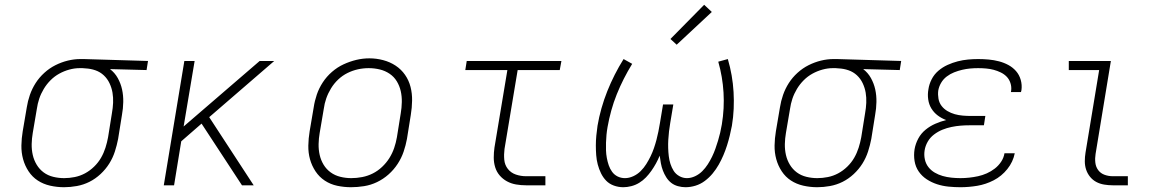

<svg xmlns="http://www.w3.org/2000/svg" viewBox="-20 -775 4840 803"><path d="M248 8Q218 8 189.5 1.5Q161 -5 138 -20Q115 -35 99.5 -58.5Q84 -82 76.5 -109.5Q69 -137 69.5 -166.5Q70 -196 75 -226L92 -326Q96 -352 105 -378Q114 -404 129 -427.5Q144 -451 165.5 -470.5Q187 -490 212 -502.5Q237 -515 263.5 -521.5Q290 -528 316 -528Q320 -528 323.5 -528Q327 -528 331 -528L599 -520L593 -482L440 -486Q460 -471 472.5 -448.5Q485 -426 490.5 -401Q496 -376 495.5 -348.5Q495 -321 490 -294L474 -194Q469 -168 460.5 -141.5Q452 -115 437 -91Q422 -67 400.5 -47Q379 -27 354 -14.5Q329 -2 301.5 3Q274 8 248 8ZM248 -30Q270 -30 292.5 -34.5Q315 -39 335.5 -50Q356 -61 373.5 -78Q391 -95 402.5 -115Q414 -135 421 -157Q428 -179 432 -201L448 -301Q452 -323 453 -345Q454 -367 450.5 -387.5Q447 -408 438 -427Q429 -446 414 -460Q399 -474 379 -481Q359 -488 337 -489L325 -490Q322 -490 319 -490Q316 -490 313 -490Q292 -490 270 -484Q248 -478 228 -467Q208 -456 191.5 -439.5Q175 -423 163 -403Q151 -383 144 -362Q137 -341 134 -319L117 -219Q113 -196 112.5 -172.5Q112 -149 117 -127Q122 -105 133.5 -86Q145 -67 162.5 -54Q180 -41 202.5 -35.5Q225 -30 248 -30Z M665 0 751 -520H794L748 -246L1066 -520H1127L855 -285L1041 0H992L823 -258L738 -184L708 0Z M1448 8Q1419 8 1390.5 2Q1362 -4 1338.5 -19.5Q1315 -35 1299.5 -58.5Q1284 -82 1276.5 -109Q1269 -136 1269.5 -166Q1270 -196 1275 -226L1292 -326Q1296 -353 1305 -379.5Q1314 -406 1330 -430.5Q1346 -455 1368.5 -474.5Q1391 -494 1417 -506Q1443 -518 1470 -524.5Q1497 -531 1525 -531Q1554 -531 1582.5 -523.5Q1611 -516 1634.5 -500.5Q1658 -485 1674 -462Q1690 -439 1697 -411.5Q1704 -384 1703.5 -354Q1703 -324 1698 -294L1682 -194Q1677 -167 1668 -140.5Q1659 -114 1643 -89.5Q1627 -65 1605 -45.5Q1583 -26 1557 -13.5Q1531 -1 1503 3.5Q1475 8 1448 8ZM1449 -30Q1472 -30 1495 -34.5Q1518 -39 1539 -49.5Q1560 -60 1578 -77Q1596 -94 1608.5 -114Q1621 -134 1628.5 -156Q1636 -178 1640 -201L1656 -301Q1660 -324 1660.5 -348Q1661 -372 1656 -394Q1651 -416 1639.5 -435Q1628 -454 1609.5 -466.5Q1591 -479 1568.5 -484.5Q1546 -490 1522 -490Q1499 -490 1476.5 -485Q1454 -480 1433 -469.5Q1412 -459 1394.5 -442.5Q1377 -426 1364.5 -405.5Q1352 -385 1344.5 -363.5Q1337 -342 1334 -319L1317 -219Q1313 -196 1312.5 -172.5Q1312 -149 1317 -127Q1322 -105 1333.5 -86Q1345 -67 1363 -54Q1381 -41 1403.5 -35.5Q1426 -30 1449 -30Z M2180 0Q2159 0 2138.5 -3.5Q2118 -7 2100.5 -16.5Q2083 -26 2070 -41Q2057 -56 2051 -75.5Q2045 -95 2045 -116Q2045 -137 2048 -158L2102 -482H1926L1932 -520H2328L2321 -482H2145L2090 -152Q2087 -129 2089 -107Q2091 -85 2104 -68.5Q2117 -52 2137.5 -45Q2158 -38 2180 -38H2261V0Z M2587 8Q2566 8 2547 1Q2528 -6 2515 -19.5Q2502 -33 2493.5 -50.5Q2485 -68 2480 -87Q2475 -106 2473.5 -126Q2472 -146 2472 -166.5Q2472 -187 2474 -208Q2476 -229 2479 -249Q2485 -285 2495.5 -322Q2506 -359 2520 -394Q2534 -429 2551 -462.5Q2568 -496 2588 -528L2624 -508Q2605 -477 2589 -445.5Q2573 -414 2559.5 -380.5Q2546 -347 2536.5 -312.5Q2527 -278 2521 -244Q2518 -227 2516.5 -211Q2515 -195 2514.5 -178.5Q2514 -162 2514.5 -146Q2515 -130 2518 -114Q2521 -98 2526 -83.5Q2531 -69 2540 -56.5Q2549 -44 2563 -37Q2577 -30 2594 -30Q2611 -30 2628.5 -38Q2646 -46 2659.5 -59.5Q2673 -73 2683 -89Q2693 -105 2701 -121.5Q2709 -138 2715 -155.5Q2721 -173 2725.5 -190Q2730 -207 2733.5 -224.5Q2737 -242 2740 -260L2753 -338H2796L2783 -260Q2780 -243 2778 -225.5Q2776 -208 2775 -190.5Q2774 -173 2774.5 -156Q2775 -139 2777 -122Q2779 -105 2784 -89.5Q2789 -74 2797.5 -60.5Q2806 -47 2821 -38.5Q2836 -30 2853 -30Q2870 -30 2887 -38Q2904 -46 2917 -59Q2930 -72 2940 -87.5Q2950 -103 2958 -119.5Q2966 -136 2972 -153Q2978 -170 2983 -186.5Q2988 -203 2992 -220Q2996 -237 2999 -255Q3010 -322 3006 -388Q3002 -454 2984 -517L3024 -528Q3034 -494 3040 -459.5Q3046 -425 3048 -390Q3050 -355 3048.5 -320Q3047 -285 3041 -249Q3037 -228 3032 -207.5Q3027 -187 3020.5 -166.5Q3014 -146 3005.5 -126Q2997 -106 2986 -86.5Q2975 -67 2960.5 -49.5Q2946 -32 2928 -18.5Q2910 -5 2889 1.5Q2868 8 2847 8Q2847 8 2847 8Q2847 8 2847 8Q2831 8 2815 3.5Q2799 -1 2787 -10.5Q2775 -20 2766.5 -33.5Q2758 -47 2752.5 -61.5Q2747 -76 2744 -92Q2741 -108 2739 -124Q2732 -107 2723.5 -91.5Q2715 -76 2704.5 -61Q2694 -46 2681.5 -33Q2669 -20 2653.5 -10.5Q2638 -1 2620.5 3.5Q2603 8 2587 8ZM2810 -588 2784 -612 2925 -755 2957 -725Z M3398 8Q3368 8 3339.5 1.5Q3311 -5 3288 -20Q3265 -35 3249.5 -58.5Q3234 -82 3226.5 -109.5Q3219 -137 3219.5 -166.5Q3220 -196 3225 -226L3242 -326Q3246 -352 3255 -378Q3264 -404 3279 -427.5Q3294 -451 3315.5 -470.5Q3337 -490 3362 -502.5Q3387 -515 3413.5 -521.5Q3440 -528 3466 -528Q3470 -528 3473.5 -528Q3477 -528 3481 -528L3749 -520L3743 -482L3590 -486Q3610 -471 3622.5 -448.5Q3635 -426 3640.5 -401Q3646 -376 3645.5 -348.5Q3645 -321 3640 -294L3624 -194Q3619 -168 3610.5 -141.5Q3602 -115 3587 -91Q3572 -67 3550.5 -47Q3529 -27 3504 -14.5Q3479 -2 3451.5 3Q3424 8 3398 8ZM3398 -30Q3420 -30 3442.5 -34.5Q3465 -39 3485.5 -50Q3506 -61 3523.5 -78Q3541 -95 3552.5 -115Q3564 -135 3571 -157Q3578 -179 3582 -201L3598 -301Q3602 -323 3603 -345Q3604 -367 3600.5 -387.5Q3597 -408 3588 -427Q3579 -446 3564 -460Q3549 -474 3529 -481Q3509 -488 3487 -489L3475 -490Q3472 -490 3469 -490Q3466 -490 3463 -490Q3442 -490 3420 -484Q3398 -478 3378 -467Q3358 -456 3341.5 -439.5Q3325 -423 3313 -403Q3301 -383 3294 -362Q3287 -341 3284 -319L3267 -219Q3263 -196 3262.5 -172.5Q3262 -149 3267 -127Q3272 -105 3283.5 -86Q3295 -67 3312.5 -54Q3330 -41 3352.5 -35.5Q3375 -30 3398 -30Z M3997 8Q3972 8 3947 5.5Q3922 3 3899 -4.5Q3876 -12 3856 -25Q3836 -38 3822.5 -57.5Q3809 -77 3805 -101.5Q3801 -126 3805 -151Q3809 -174 3820.5 -195.5Q3832 -217 3851 -232.5Q3870 -248 3892 -257.5Q3914 -267 3937 -273Q3918 -280 3902 -292Q3886 -304 3875.5 -321Q3865 -338 3862 -359.5Q3859 -381 3863 -402Q3866 -423 3876.5 -443.5Q3887 -464 3904.5 -479Q3922 -494 3943 -503.5Q3964 -513 3985.5 -518.5Q4007 -524 4028.5 -526Q4050 -528 4071 -528Q4093 -528 4115 -526Q4137 -524 4158 -518.5Q4179 -513 4197.5 -503Q4216 -493 4229.5 -477.5Q4243 -462 4249 -441Q4255 -420 4252 -398Q4251 -396 4251 -394Q4251 -392 4250 -390H4208Q4208 -392 4208.5 -393.5Q4209 -395 4209 -396Q4211 -412 4206 -427.5Q4201 -443 4190.5 -454Q4180 -465 4165.5 -472Q4151 -479 4136 -483Q4121 -487 4104.5 -488.5Q4088 -490 4071 -490Q4054 -490 4037.5 -488.5Q4021 -487 4004 -483Q3987 -479 3970.5 -472.5Q3954 -466 3939.5 -455Q3925 -444 3916 -428.5Q3907 -413 3904 -396Q3902 -379 3905 -362Q3908 -345 3918 -332Q3928 -319 3942.5 -310.5Q3957 -302 3973 -297.5Q3989 -293 4006.5 -291.5Q4024 -290 4042 -290H4101L4095 -251H4035Q4016 -251 3997.5 -249.5Q3979 -248 3959.5 -244Q3940 -240 3921.5 -232.5Q3903 -225 3886.5 -212.5Q3870 -200 3860 -182.5Q3850 -165 3847 -146Q3844 -127 3848 -108.5Q3852 -90 3863 -76Q3874 -62 3889.5 -53Q3905 -44 3922.5 -39Q3940 -34 3959 -32Q3978 -30 3997 -30Q4015 -30 4033.5 -32Q4052 -34 4070.5 -38Q4089 -42 4107 -50Q4125 -58 4140.5 -70Q4156 -82 4167 -98.5Q4178 -115 4181 -134H4224Q4217 -98 4193 -68Q4169 -38 4136 -21Q4103 -4 4067.5 2Q4032 8 3997 8Z M4634 0Q4616 0 4598 -3Q4580 -6 4565 -14Q4550 -22 4539 -35.5Q4528 -49 4522.5 -65.5Q4517 -82 4517 -100.5Q4517 -119 4520 -137L4577 -482H4450V-520H4626L4562 -131Q4559 -113 4561 -95Q4563 -77 4573 -63.5Q4583 -50 4599.5 -44Q4616 -38 4634 -38H4697V0Z"/></svg>

Font: Iosevka Etoile XLtObl
Style: Regular
Weight: 200
Italic angle: -9°
Designer: Belleve Invis
Foundry: Belleve Invis
Version: Version 15.5.2; ttfautohint (v1.8.4)